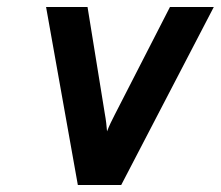

<svg xmlns="http://www.w3.org/2000/svg" viewBox="-20 -531 634 551"><path d="M203.4 0 112.2 -511H231.2L280.8 -204.6Q283.3 -191 284.8 -178.3Q286.2 -165.7 287.2 -154Q291.4 -165.2 297.4 -177.9Q303.5 -190.6 309.2 -201.6L467.8 -511H593.6L327.8 0Z"/></svg>

Font: Overpass
Style: Italic
Weight: 400
Italic angle: -10°
Designer: Delve Withrington, Dave Bailey, Thomas Jockin
Foundry: Delve Fonts LLC
Version: Version 4.000